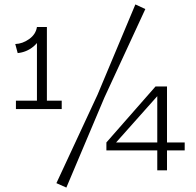

<svg xmlns="http://www.w3.org/2000/svg" viewBox="-20 -756 887 868"><path d="M60 -516 49 -557Q82 -558 112 -579.5Q142 -601 147 -634L168 -610Q162 -571 131 -545.5Q100 -520 60 -516ZM52 -263V-301H259V-263ZM147 -271V-634H192V-271ZM421 -328 592 -736 637 -715 452 -315 280 92 235 72ZM495 -101 461 -112 683 -365H730ZM461 -76V-112H815V-76ZM691 -365H735V14H691Z"/></svg>

Font: BioRhyme ExtraBold Light
Style: Regular
Weight: 300
Version: Version 1.600;gftools[0.9.33]